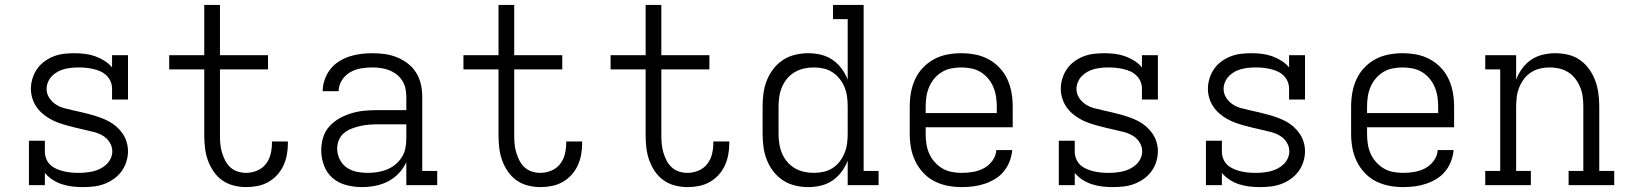

<svg xmlns="http://www.w3.org/2000/svg" viewBox="-20 -755 6640 783"><path d="M318 8Q296 8 275 5.5Q254 3 233.5 -3.5Q213 -10 194.5 -22Q176 -34 163 -50V0H98V-181H163V-136Q163 -121 169 -106.5Q175 -92 186 -82Q197 -72 211 -66Q225 -60 239.5 -56.5Q254 -53 269 -51.5Q284 -50 299 -50Q299 -50 299.5 -50Q300 -50 300 -50Q315 -50 330.5 -51.5Q346 -53 360.5 -56.5Q375 -60 389 -67Q403 -74 414 -84.5Q425 -95 431.5 -109Q438 -123 438 -138Q438 -157 427.5 -174Q417 -191 400.5 -201Q384 -211 365.5 -216Q347 -221 328.5 -225Q310 -229 291.5 -233.5Q273 -238 254.5 -243Q236 -248 218 -254.5Q200 -261 183.5 -270.5Q167 -280 152.5 -292.5Q138 -305 127.5 -321Q117 -337 111.5 -355.5Q106 -374 106 -393Q106 -414 112.5 -435Q119 -456 131 -473.5Q143 -491 160.5 -504Q178 -517 198.5 -525Q219 -533 240.5 -535.5Q262 -538 283 -538Q304 -538 325.5 -535.5Q347 -533 367 -526Q387 -519 405.5 -507.5Q424 -496 437 -480V-530H502V-349H437V-394Q437 -409 431 -423Q425 -437 414 -447.5Q403 -458 389.5 -464Q376 -470 361 -473.5Q346 -477 331 -478.5Q316 -480 301 -480Q287 -480 272 -478.5Q257 -477 243 -473.5Q229 -470 216 -463Q203 -456 192.5 -445.5Q182 -435 176 -421Q170 -407 170 -392Q170 -373 180.5 -356.5Q191 -340 207 -329.5Q223 -319 241.5 -314Q260 -309 278.5 -305Q297 -301 316 -296.5Q335 -292 353 -287Q371 -282 389 -275.5Q407 -269 424 -260Q441 -251 455.5 -238Q470 -225 480.5 -209.5Q491 -194 496.5 -175.5Q502 -157 502 -138Q502 -116 495 -94.5Q488 -73 475 -55.5Q462 -38 443.5 -25Q425 -12 404.5 -4.5Q384 3 362 5.5Q340 8 318 8Z M984 8Q958 8 932.5 1.5Q907 -5 886 -20Q865 -35 850.5 -56.5Q836 -78 827.5 -102Q819 -126 816 -152Q813 -178 813 -203V-472H670V-530H813V-735H877V-530H1073V-472H877V-203Q877 -186 878.5 -168.5Q880 -151 885 -134Q890 -117 898 -101Q906 -85 919 -73Q932 -61 949 -55.5Q966 -50 984 -50Q1006 -50 1028 -59Q1050 -68 1064 -86Q1078 -104 1083.5 -126Q1089 -148 1089 -171Q1089 -173 1089 -174.5Q1089 -176 1089 -178H1154Q1154 -176 1154 -173.5Q1154 -171 1154 -168Q1154 -145 1149.5 -122Q1145 -99 1135 -78Q1125 -57 1109 -40Q1093 -23 1073 -12Q1053 -1 1030 3.5Q1007 8 984 8Z M1456 8Q1425 8 1393 0Q1361 -8 1337 -28.5Q1313 -49 1301.5 -79.5Q1290 -110 1290 -142Q1290 -169 1298 -195Q1306 -221 1324 -240.5Q1342 -260 1365.5 -273Q1389 -286 1414.5 -293.5Q1440 -301 1467 -303.5Q1494 -306 1520 -306H1637V-362Q1637 -380 1633 -396.5Q1629 -413 1619.5 -427.5Q1610 -442 1596 -452.5Q1582 -463 1566 -469Q1550 -475 1533 -477.5Q1516 -480 1498 -480Q1475 -480 1451.5 -476Q1428 -472 1407.5 -460Q1387 -448 1374 -427.5Q1361 -407 1361 -383H1296Q1296 -407 1304 -430Q1312 -453 1326.5 -472Q1341 -491 1361.5 -504Q1382 -517 1404.5 -524.5Q1427 -532 1451 -535Q1475 -538 1498 -538Q1524 -538 1549.5 -534.5Q1575 -531 1598.5 -521.5Q1622 -512 1642.5 -496.5Q1663 -481 1676.5 -459.5Q1690 -438 1696 -413Q1702 -388 1702 -362V-58H1763V0H1637V-94Q1626 -69 1606.5 -48.5Q1587 -28 1563 -15.5Q1539 -3 1511.5 2.5Q1484 8 1456 8ZM1479 -50Q1499 -50 1519 -53Q1539 -56 1557.5 -63.5Q1576 -71 1591.5 -83.5Q1607 -96 1618 -113Q1629 -130 1633 -149.5Q1637 -169 1637 -189V-248H1520Q1502 -248 1484 -246.5Q1466 -245 1448.5 -241Q1431 -237 1414 -230.5Q1397 -224 1383 -212.5Q1369 -201 1362 -184Q1355 -167 1355 -149Q1355 -127 1365 -106Q1375 -85 1393.5 -72Q1412 -59 1434.5 -54.5Q1457 -50 1479 -50Z M2184 8Q2158 8 2132.5 1.5Q2107 -5 2086 -20Q2065 -35 2050.5 -56.5Q2036 -78 2027.5 -102Q2019 -126 2016 -152Q2013 -178 2013 -203V-472H1870V-530H2013V-735H2077V-530H2273V-472H2077V-203Q2077 -186 2078.5 -168.5Q2080 -151 2085 -134Q2090 -117 2098 -101Q2106 -85 2119 -73Q2132 -61 2149 -55.5Q2166 -50 2184 -50Q2206 -50 2228 -59Q2250 -68 2264 -86Q2278 -104 2283.5 -126Q2289 -148 2289 -171Q2289 -173 2289 -174.5Q2289 -176 2289 -178H2354Q2354 -176 2354 -173.5Q2354 -171 2354 -168Q2354 -145 2349.5 -122Q2345 -99 2335 -78Q2325 -57 2309 -40Q2293 -23 2273 -12Q2253 -1 2230 3.5Q2207 8 2184 8Z M2784 8Q2758 8 2732.5 1.5Q2707 -5 2686 -20Q2665 -35 2650.5 -56.5Q2636 -78 2627.5 -102Q2619 -126 2616 -152Q2613 -178 2613 -203V-472H2470V-530H2613V-735H2677V-530H2873V-472H2677V-203Q2677 -186 2678.5 -168.5Q2680 -151 2685 -134Q2690 -117 2698 -101Q2706 -85 2719 -73Q2732 -61 2749 -55.5Q2766 -50 2784 -50Q2806 -50 2828 -59Q2850 -68 2864 -86Q2878 -104 2883.5 -126Q2889 -148 2889 -171Q2889 -173 2889 -174.5Q2889 -176 2889 -178H2954Q2954 -176 2954 -173.5Q2954 -171 2954 -168Q2954 -145 2949.5 -122Q2945 -99 2935 -78Q2925 -57 2909 -40Q2893 -23 2873 -12Q2853 -1 2830 3.5Q2807 8 2784 8Z M3276 8Q3249 8 3222 1.5Q3195 -5 3172.5 -20Q3150 -35 3133.5 -56.5Q3117 -78 3107 -103.5Q3097 -129 3093.5 -156Q3090 -183 3090 -210V-320Q3090 -347 3093.5 -374Q3097 -401 3107 -426.5Q3117 -452 3133.5 -473.5Q3150 -495 3172.5 -510Q3195 -525 3222 -531.5Q3249 -538 3276 -538Q3302 -538 3327.5 -532Q3353 -526 3374.5 -511.5Q3396 -497 3412 -475.5Q3428 -454 3437 -430V-677H3377V-735H3502V-58H3563V0H3437V-100Q3428 -76 3412 -54.5Q3396 -33 3374.5 -18.5Q3353 -4 3327.5 2Q3302 8 3276 8ZM3299 -50Q3319 -50 3339 -54.5Q3359 -59 3376 -70Q3393 -81 3405 -97Q3417 -113 3424.5 -131.5Q3432 -150 3434.5 -170Q3437 -190 3437 -210V-320Q3437 -340 3434.5 -360Q3432 -380 3424.5 -398.5Q3417 -417 3404.5 -433Q3392 -449 3375.5 -460Q3359 -471 3339 -475.5Q3319 -480 3299 -480Q3279 -480 3258.5 -475.5Q3238 -471 3220.5 -460.5Q3203 -450 3190 -434.5Q3177 -419 3169 -400Q3161 -381 3158 -360.5Q3155 -340 3155 -320V-210Q3155 -190 3158 -169.5Q3161 -149 3169 -130Q3177 -111 3190 -95.5Q3203 -80 3220.5 -69.5Q3238 -59 3258.5 -54.5Q3279 -50 3299 -50Z M3902 8Q3873 8 3844.5 2.5Q3816 -3 3790.5 -16Q3765 -29 3745 -50.5Q3725 -72 3712.5 -98Q3700 -124 3695 -152.5Q3690 -181 3690 -210V-320Q3690 -349 3695 -377.5Q3700 -406 3712 -432Q3724 -458 3744 -479Q3764 -500 3789 -513.5Q3814 -527 3842.5 -532.5Q3871 -538 3900 -538Q3929 -538 3957.5 -532.5Q3986 -527 4011 -513.5Q4036 -500 4056 -479Q4076 -458 4088 -432Q4100 -406 4105 -377.5Q4110 -349 4110 -320V-236H3755V-210Q3755 -189 3758 -168.5Q3761 -148 3769 -129.5Q3777 -111 3791 -95Q3805 -79 3822.5 -68.5Q3840 -58 3860.5 -54Q3881 -50 3902 -50Q3925 -50 3948.5 -54Q3972 -58 3992.5 -69Q4013 -80 4027.5 -100Q4042 -120 4043 -143H4108Q4106 -120 4097.5 -97.5Q4089 -75 4074 -56.5Q4059 -38 4038.5 -25.5Q4018 -13 3995.5 -5.5Q3973 2 3949.5 5Q3926 8 3902 8ZM3755 -294H4045V-320Q4045 -340 4042 -360.5Q4039 -381 4031 -400Q4023 -419 4009.5 -435Q3996 -451 3978.5 -461.5Q3961 -472 3940.5 -476Q3920 -480 3900 -480Q3880 -480 3859.5 -476Q3839 -472 3821.5 -461.5Q3804 -451 3790.5 -435Q3777 -419 3769 -400Q3761 -381 3758 -360.5Q3755 -340 3755 -320Z M4518 8Q4496 8 4475 5.5Q4454 3 4433.5 -3.5Q4413 -10 4394.5 -22Q4376 -34 4363 -50V0H4298V-181H4363V-136Q4363 -121 4369 -106.5Q4375 -92 4386 -82Q4397 -72 4411 -66Q4425 -60 4439.5 -56.5Q4454 -53 4469 -51.5Q4484 -50 4499 -50Q4499 -50 4499.5 -50Q4500 -50 4500 -50Q4515 -50 4530.5 -51.5Q4546 -53 4560.5 -56.5Q4575 -60 4589 -67Q4603 -74 4614 -84.5Q4625 -95 4631.5 -109Q4638 -123 4638 -138Q4638 -157 4627.5 -174Q4617 -191 4600.5 -201Q4584 -211 4565.5 -216Q4547 -221 4528.5 -225Q4510 -229 4491.5 -233.5Q4473 -238 4454.5 -243Q4436 -248 4418 -254.5Q4400 -261 4383.5 -270.5Q4367 -280 4352.5 -292.5Q4338 -305 4327.5 -321Q4317 -337 4311.5 -355.5Q4306 -374 4306 -393Q4306 -414 4312.5 -435Q4319 -456 4331 -473.5Q4343 -491 4360.5 -504Q4378 -517 4398.5 -525Q4419 -533 4440.5 -535.5Q4462 -538 4483 -538Q4504 -538 4525.5 -535.5Q4547 -533 4567 -526Q4587 -519 4605.5 -507.5Q4624 -496 4637 -480V-530H4702V-349H4637V-394Q4637 -409 4631 -423Q4625 -437 4614 -447.5Q4603 -458 4589.5 -464Q4576 -470 4561 -473.5Q4546 -477 4531 -478.5Q4516 -480 4501 -480Q4487 -480 4472 -478.5Q4457 -477 4443 -473.5Q4429 -470 4416 -463Q4403 -456 4392.5 -445.5Q4382 -435 4376 -421Q4370 -407 4370 -392Q4370 -373 4380.5 -356.5Q4391 -340 4407 -329.5Q4423 -319 4441.5 -314Q4460 -309 4478.5 -305Q4497 -301 4516 -296.5Q4535 -292 4553 -287Q4571 -282 4589 -275.5Q4607 -269 4624 -260Q4641 -251 4655.5 -238Q4670 -225 4680.5 -209.5Q4691 -194 4696.5 -175.5Q4702 -157 4702 -138Q4702 -116 4695 -94.5Q4688 -73 4675 -55.5Q4662 -38 4643.5 -25Q4625 -12 4604.5 -4.5Q4584 3 4562 5.5Q4540 8 4518 8Z M5118 8Q5096 8 5075 5.5Q5054 3 5033.5 -3.5Q5013 -10 4994.5 -22Q4976 -34 4963 -50V0H4898V-181H4963V-136Q4963 -121 4969 -106.5Q4975 -92 4986 -82Q4997 -72 5011 -66Q5025 -60 5039.5 -56.5Q5054 -53 5069 -51.5Q5084 -50 5099 -50Q5099 -50 5099.5 -50Q5100 -50 5100 -50Q5115 -50 5130.5 -51.5Q5146 -53 5160.5 -56.5Q5175 -60 5189 -67Q5203 -74 5214 -84.5Q5225 -95 5231.5 -109Q5238 -123 5238 -138Q5238 -157 5227.5 -174Q5217 -191 5200.5 -201Q5184 -211 5165.5 -216Q5147 -221 5128.5 -225Q5110 -229 5091.5 -233.5Q5073 -238 5054.5 -243Q5036 -248 5018 -254.5Q5000 -261 4983.5 -270.5Q4967 -280 4952.5 -292.5Q4938 -305 4927.5 -321Q4917 -337 4911.5 -355.5Q4906 -374 4906 -393Q4906 -414 4912.5 -435Q4919 -456 4931 -473.5Q4943 -491 4960.5 -504Q4978 -517 4998.5 -525Q5019 -533 5040.5 -535.5Q5062 -538 5083 -538Q5104 -538 5125.5 -535.5Q5147 -533 5167 -526Q5187 -519 5205.5 -507.5Q5224 -496 5237 -480V-530H5302V-349H5237V-394Q5237 -409 5231 -423Q5225 -437 5214 -447.5Q5203 -458 5189.5 -464Q5176 -470 5161 -473.5Q5146 -477 5131 -478.5Q5116 -480 5101 -480Q5087 -480 5072 -478.5Q5057 -477 5043 -473.5Q5029 -470 5016 -463Q5003 -456 4992.5 -445.5Q4982 -435 4976 -421Q4970 -407 4970 -392Q4970 -373 4980.5 -356.5Q4991 -340 5007 -329.5Q5023 -319 5041.5 -314Q5060 -309 5078.5 -305Q5097 -301 5116 -296.5Q5135 -292 5153 -287Q5171 -282 5189 -275.5Q5207 -269 5224 -260Q5241 -251 5255.5 -238Q5270 -225 5280.5 -209.5Q5291 -194 5296.5 -175.5Q5302 -157 5302 -138Q5302 -116 5295 -94.5Q5288 -73 5275 -55.5Q5262 -38 5243.5 -25Q5225 -12 5204.5 -4.5Q5184 3 5162 5.5Q5140 8 5118 8Z M5702 8Q5673 8 5644.5 2.5Q5616 -3 5590.5 -16Q5565 -29 5545 -50.5Q5525 -72 5512.5 -98Q5500 -124 5495 -152.5Q5490 -181 5490 -210V-320Q5490 -349 5495 -377.5Q5500 -406 5512 -432Q5524 -458 5544 -479Q5564 -500 5589 -513.5Q5614 -527 5642.5 -532.5Q5671 -538 5700 -538Q5729 -538 5757.5 -532.5Q5786 -527 5811 -513.5Q5836 -500 5856 -479Q5876 -458 5888 -432Q5900 -406 5905 -377.5Q5910 -349 5910 -320V-236H5555V-210Q5555 -189 5558 -168.5Q5561 -148 5569 -129.5Q5577 -111 5591 -95Q5605 -79 5622.5 -68.5Q5640 -58 5660.5 -54Q5681 -50 5702 -50Q5725 -50 5748.5 -54Q5772 -58 5792.5 -69Q5813 -80 5827.5 -100Q5842 -120 5843 -143H5908Q5906 -120 5897.5 -97.5Q5889 -75 5874 -56.5Q5859 -38 5838.5 -25.5Q5818 -13 5795.5 -5.5Q5773 2 5749.5 5Q5726 8 5702 8ZM5555 -294H5845V-320Q5845 -340 5842 -360.5Q5839 -381 5831 -400Q5823 -419 5809.5 -435Q5796 -451 5778.5 -461.5Q5761 -472 5740.5 -476Q5720 -480 5700 -480Q5680 -480 5659.5 -476Q5639 -472 5621.5 -461.5Q5604 -451 5590.5 -435Q5577 -419 5569 -400Q5561 -381 5558 -360.5Q5555 -340 5555 -320Z M6037 0V-58H6098V-472H6037V-530H6163V-430Q6172 -454 6187.5 -475.5Q6203 -497 6224.5 -511.5Q6246 -526 6272 -532Q6298 -538 6323 -538Q6350 -538 6376.5 -531.5Q6403 -525 6424.5 -509.5Q6446 -494 6461.5 -472Q6477 -450 6486 -425Q6495 -400 6498.5 -373.5Q6502 -347 6502 -320V-58H6563V0H6377V-58H6437V-320Q6437 -340 6434.5 -360Q6432 -380 6424.5 -398.5Q6417 -417 6405 -433Q6393 -449 6376 -460Q6359 -471 6339.5 -475.5Q6320 -480 6300 -480Q6280 -480 6260.5 -475.5Q6241 -471 6224 -460Q6207 -449 6195 -433Q6183 -417 6175.5 -398.5Q6168 -380 6165.5 -360Q6163 -340 6163 -320V-58H6223V0Z"/></svg>

Font: Iosevka Curly Slab LtEx
Style: Regular
Weight: 300
Width: 7
Monospace: yes
Designer: Belleve Invis
Foundry: Belleve Invis
Version: Version 11.1.0; ttfautohint (v1.8.3)